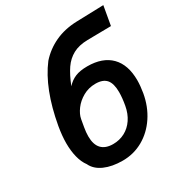

<svg xmlns="http://www.w3.org/2000/svg" viewBox="-179 -877 957 1018"><g transform="rotate(-30 300.0 -368.0)"><path d="M103 -64.5Q83.5 -90.5 73.8 -129Q64 -167.5 64 -215Q64 -259 73.5 -315Q110.5 -523 200.5 -641Q243 -689 301.5 -716.2Q360 -743.5 434 -746L600.5 -751L580 -634.5L435.5 -632.5Q382.5 -631.5 346.5 -612Q310.5 -592.5 286 -556.8Q261.5 -521 238.5 -463Q261.5 -488.5 290.5 -500.5Q319.5 -512.5 364 -512.5Q457.5 -512.5 507.5 -461.8Q557.5 -411 557.5 -316Q557.5 -283 550.5 -241Q537.5 -166 498.8 -107.8Q460 -49.5 402.8 -17.2Q345.5 15 278.5 15Q213.5 15 167.2 -5.5Q121 -26 103 -64.5ZM434.5 -230.5Q442.5 -275 442.5 -310Q442.5 -362.5 421.8 -386.8Q401 -411 355.5 -411Q313.5 -411 279 -391.5Q244.5 -372 223 -343Q201.5 -314 196.5 -286.5L188.5 -240.5Q183.5 -212.5 183.5 -188Q183.5 -137 207.5 -111.8Q231.5 -86.5 278 -86.5Q317.5 -86.5 350 -103.8Q382.5 -121 404.5 -153.5Q426.5 -186 434.5 -230.5Z"/></g></svg>

Font: JuliaMono ExtraBoldItalic
Style: Regular
Weight: 800
Italic angle: -9°
Monospace: yes
Designer: cormullion
Foundry: corm
Version: Version 0.049; ttfautohint (v1.8.4)